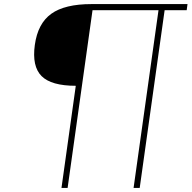

<svg xmlns="http://www.w3.org/2000/svg" viewBox="-20 -720 938 940"><path d="M786 -670 664 200H634L756 -670H433L311 200H281L351 -300Q231 -300 183.5 -347.5Q136 -395 150.5 -500Q165 -605 231 -652.5Q297 -700 428 -700H898L894 -670Z"/></svg>

Font: Fivo Sans Thin
Style: Regular
Weight: 250
Foundry: Alexander Slobzheninov
Version: 1.0